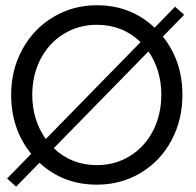

<svg xmlns="http://www.w3.org/2000/svg" viewBox="-20 -692 746 732"><path d="M22.5 -330.5Q22.5 -425.5 65.2 -503.8Q108 -582 183 -627Q258 -672 349.5 -672Q478.5 -672 569.5 -586.5L647.5 -666.5L682 -635.5L601 -552.5Q675.5 -459 675.5 -330.5Q675.5 -235 633.8 -156.8Q592 -78.5 517 -33.2Q442 12 349.5 12Q220.5 12 130.5 -71.5L41.5 19.5L7 -11.5L99 -105.5Q22.5 -199.5 22.5 -330.5ZM103 -330.5Q103 -235 154.5 -162L516 -531.5Q447.5 -597.5 349.5 -597.5Q279 -597.5 222.5 -562.5Q166 -527.5 134.5 -466.5Q103 -405.5 103 -330.5ZM595 -330.5Q595 -425 546 -496L185 -127Q252.5 -62.5 349.5 -62.5Q420 -62.5 476.5 -98Q533 -133.5 564 -194.5Q595 -255.5 595 -330.5Z"/></svg>

Font: League Spartan
Style: Regular
Weight: 350
Foundry: The League of Moveable Type
Version: Version 2.002